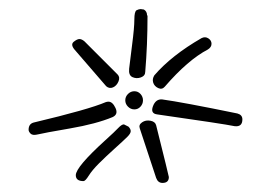

<svg xmlns="http://www.w3.org/2000/svg" viewBox="-20 -753 576 423"><path d="M438 -644Q394 -621 343 -562Q337 -555 328.5 -559Q320 -563 317.5 -571Q315 -579 320 -587Q358 -631 424 -669Q432 -673 439 -668.5Q446 -664 446 -656.5Q446 -649 438 -644ZM304 -719H305Q305 -654 300 -595Q300 -586 290.5 -582.5Q281 -579 272 -583Q263 -587 264.5 -601.5Q266 -616 271 -654Q276 -692 276 -710Q276 -728 281 -730.5Q286 -733 290 -733L297 -732Q304 -728 304 -719ZM514 -490Q514 -473 497 -475Q473 -480 326 -501Q311 -503 317 -519Q323 -535 337 -534Q381 -528 503 -503Q514 -500 514 -490ZM289.5 -546Q295 -540 295 -532Q295 -524 289.5 -518Q284 -512 276 -512Q268 -512 262 -518Q256 -524 256 -532Q256 -540 262 -546Q268 -552 276 -552Q284 -552 289.5 -546ZM144 -644Q135 -655 142.5 -661Q150 -667 155 -667Q160 -667 166 -662L239 -589Q245 -583 241 -573.5Q237 -564 229 -560.5Q221 -557 214 -563ZM352 -363Q352 -350 338 -350Q328 -350 324 -361L288 -470Q285 -478 293 -483.5Q301 -489 311.5 -487Q322 -485 324 -477Q352 -365 352 -363ZM43 -467Q43 -480 54 -483Q176 -512 213 -528Q216 -529 219 -529Q228 -529 234.5 -515Q241 -501 228 -495Q192 -480 134 -470Q76 -460 64 -457Q52 -454 47.5 -458.5Q43 -463 43 -467ZM164 -354Q147 -354 147 -367Q147 -385 212 -444Q233 -463 240.5 -471Q248 -479 253 -479L263 -474Q268 -469 268 -464Q268 -459 260.5 -451.5Q253 -444 233 -426Q213 -408 198 -393Q183 -378 175.5 -366Q168 -354 164 -354Z"/></svg>

Font: Ruge Boogie
Style: Regular
Weight: 400
Version: Version 1.003